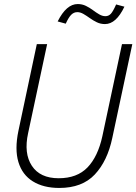

<svg xmlns="http://www.w3.org/2000/svg" viewBox="-20 -918 674 949"><path d="M273 11Q195 11 142.5 -21.5Q90 -54 71 -117Q52 -180 71 -271L162 -700H213L119 -260Q97 -160 137.5 -98.5Q178 -37 270 -37Q361 -37 412.5 -90.5Q464 -144 486 -245L583 -700H634L535 -236Q511 -122 448.5 -55.5Q386 11 273 11ZM305 -801 265 -812Q308 -898 364 -898Q386 -898 404.5 -889Q423 -880 439 -868Q455 -856 470.5 -847Q486 -838 501 -838Q517 -838 528 -850Q539 -862 554 -896L595 -885Q554 -799 499 -799Q477 -799 458.5 -808Q440 -817 424 -828.5Q408 -840 392.5 -849Q377 -858 362 -858Q345 -858 332 -845Q319 -832 305 -801Z"/></svg>

Font: Red Hat Mono
Style: Italic
Weight: 300
Italic angle: -12°
Monospace: yes
Designer: Pentagram, MCKL
Foundry: Pentagram, MCKL
Version: Version 1.023